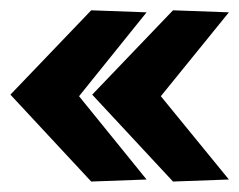

<svg xmlns="http://www.w3.org/2000/svg" viewBox="-21 -471 460 369"><path d="M418.9 -126 311.5 -122.1 156.2 -289.1 311.5 -451.2 418.9 -447.3 288.1 -286.1ZM260.7 -126 154.3 -122.1 -1 -289.1 154.3 -451.2 260.7 -447.3 130.9 -286.1Z"/></svg>

Font: Puritan
Style: Bold
Weight: 700
Version: 2.1